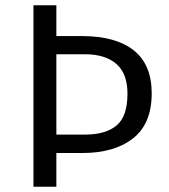

<svg xmlns="http://www.w3.org/2000/svg" viewBox="-20 -709 640 729"><path d="M194 -572H292Q419 -572 487.5 -518Q556 -464 556 -355Q556 -239 485 -183.5Q414 -128 292 -128H194V0H107V-689H194ZM194 -503V-198H303Q381 -198 422.5 -232.5Q464 -267 464 -353Q464 -430 421.5 -466.5Q379 -503 303 -503Z"/></svg>

Font: FiraDG Mono
Style: Regular
Weight: 400
Designer: Carrois Corporate & Edenspiekermann AG
Foundry: Carrois Corporate GbR & Edenspiekermann AG
Version: Version 3.206